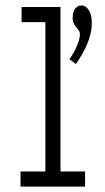

<svg xmlns="http://www.w3.org/2000/svg" viewBox="-20 -691 390 711"><path d="M56 0V-56H148V-609H60V-665H204V-56H295V0ZM261 -454 237 -472Q253 -493 264.5 -520.5Q276 -548 276 -563Q276 -574 269 -582Q262 -590 255.5 -600Q249 -610 249 -624Q249 -647 258.5 -659Q268 -671 282 -671Q297 -671 308.5 -654Q320 -637 320 -605Q320 -538 261 -454Z"/></svg>

Font: Inconsolata ExtraCondensed
Style: Regular
Weight: 400
Width: 2
Monospace: yes
Designer: Raph Levien, Cyreal, Brenton Simpson
Foundry: Raph Levien, Cyreal, Google
Version: Version 3.000; ttfautohint (v1.8.2.53-6de2)